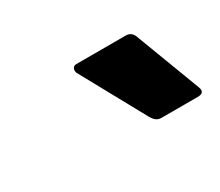

<svg xmlns="http://www.w3.org/2000/svg" viewBox="-46 -793 370 323"><g transform="rotate(-30 138.5 -631.0)"><path d="M195 -556Q185 -556 178 -569L110 -693Q108 -698 110 -702Q112 -706 117 -706H213Q225 -706 229 -693L276 -569Q281 -556 266 -556Z"/></g></svg>

Font: Sofia Sans Semi Condensed ExtraBold
Style: Italic
Weight: 800
Italic angle: -9°
Version: Version 4.100